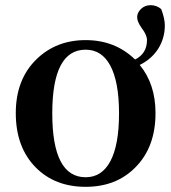

<svg xmlns="http://www.w3.org/2000/svg" viewBox="-20 -706 661 742"><path d="M311 16Q192 16 118 -59Q41 -137 41 -269Q41 -399 121 -477Q197 -551 311 -551Q425 -551 502 -476Q548 -499 548 -551Q548 -571 528 -597Q510 -622 510 -639.5Q510 -657 525 -671.5Q540 -686 562 -686Q585 -686 603 -671Q617 -634 617 -608Q617 -558 591 -517Q565 -477 520 -455Q581 -381 581 -269Q581 -137 503 -59Q429 16 311 16ZM311 -21Q373 -21 406 -82Q440 -145 440 -267.5Q440 -390 406 -453Q373 -514 311 -514Q182 -514 182 -268Q182 -21 311 -21Z"/></svg>

Font: GenRyuMin TW B
Style: Regular
Weight: 700
Version: Version 1.501;PS 1;hotconv 16.6.51;makeotf.lib2.5.65220